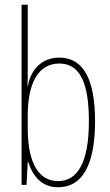

<svg xmlns="http://www.w3.org/2000/svg" viewBox="-20 -780 466 810"><path d="M97 -482V-760H71V0H92L97 -97H99C119 -34 158 10 225 10C327 10 381 -83 381 -269C381 -445 332 -537 230 -537C159 -537 110 -489 98 -418H96C97 -435 97 -459 97 -482ZM230 -512C318 -512 355 -429 355 -269C355 -96 308 -16 225 -16C149 -16 97 -83 97 -239V-294C97 -426 140 -512 230 -512Z"/></svg>

Font: Noto Sans Bengali ExtraCondensed Thin
Style: Regular
Weight: 100
Width: 2
Designer: Joana Ranito - Universal Thirst; Jelle Bosma - Monotype Design Team
Foundry: Universal Thirst ehf.
Version: Version 3.000